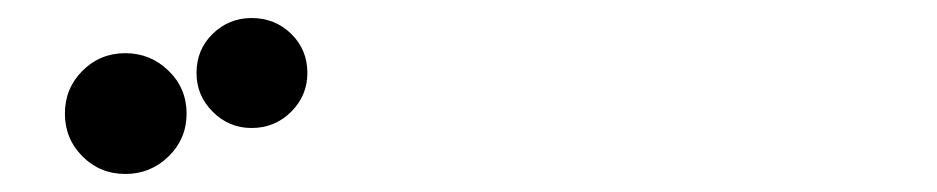

<svg xmlns="http://www.w3.org/2000/svg" viewBox="-20 -834 1040 213"><path d="M321 -753Q321 -728 303 -710Q285 -692 259 -692Q234 -692 216 -710Q198 -728 198 -753Q198 -779 216 -796.5Q234 -814 259 -814Q285 -814 303 -796.5Q321 -779 321 -753ZM187 -708Q187 -680 167 -660.5Q147 -641 119 -641Q91 -641 71.5 -660.5Q52 -680 52 -708Q52 -736 71.5 -755.5Q91 -775 119 -775Q147 -775 167 -755.5Q187 -736 187 -708Z"/></svg>

Font: RocknRoll One
Style: Regular
Weight: 400
Designer: Fontworks Inc.
Foundry: Fontworks Inc.
Version: Version 1.100